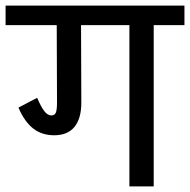

<svg xmlns="http://www.w3.org/2000/svg" viewBox="-30 -667 680 687"><path d="M630 -577H520V0H433V-577H260L261 -300Q261 -243 236.5 -213Q212 -183 164 -183Q120 -183 89 -207Q58 -231 36 -282L103 -317Q116 -286 128 -270Q140 -254 154 -254Q166 -254 170 -264.5Q174 -275 174 -300L173 -577H-10V-647H630Z"/></svg>

Font: Biryani
Style: Regular
Weight: 400
Designer: Dan Reynolds and Mathieu Réguer
Foundry: Dan Reynolds and Mathieu Réguer
Version: Version 1.004; ttfautohint (v1.1) -l 5 -r 5 -G 72 -x 0 -D la